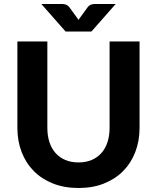

<svg xmlns="http://www.w3.org/2000/svg" viewBox="-20 -933 786 961"><path d="M373 -120Q409.5 -120 438.5 -132.2Q467.5 -144.5 487.5 -167Q507.5 -189.5 518 -221.5Q528.5 -253.5 528.5 -293.5V-725.5H678.5V-293.5Q678.5 -227.5 657.2 -172.2Q636 -117 596.5 -77Q557 -37 500.5 -14.5Q444 8 373 8Q302 8 245.2 -14.5Q188.5 -37 149 -77Q109.5 -117 88.2 -172.2Q67 -227.5 67 -293.5V-725.5H217V-293.5Q217 -253.5 227.5 -221.5Q238 -189.5 258 -167Q278 -144.5 307 -132.2Q336 -120 373 -120ZM559 -913 437.5 -775H308.5L187 -913H287Q291 -913 296 -912.8Q301 -912.5 306.5 -911Q312 -909.5 317.2 -906.2Q322.5 -903 327 -897L365 -845Q367.5 -842 369.2 -839Q371 -836 373 -833Q375 -836 376.8 -839Q378.5 -842 381 -845L418.5 -896.5Q423 -902.5 428.2 -906Q433.5 -909.5 439 -911Q444.5 -912.5 449.8 -912.8Q455 -913 459 -913Z"/></svg>

Font: Lato 2
Style: Regular
Weight: 800
Designer: Lukasz Dziedzic with Adam Twardoch and Botio Nikoltchev
Foundry: tyPoland Lukasz Dziedzic
Version: Version 2.015; 2015-08-06; http://www.latofonts.com/